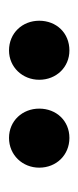

<svg xmlns="http://www.w3.org/2000/svg" viewBox="106 -928 174 426"><g transform="rotate(-90 193.0 -715.0)"><path d="M100 -782C62 -782 34 -752 34 -715C34 -677 62 -648 100 -648C138 -648 165 -677 165 -715C165 -752 138 -782 100 -782ZM294 -782C257 -782 229 -752 229 -715C229 -677 257 -648 294 -648C333 -648 360 -677 360 -715C360 -752 333 -782 294 -782Z"/></g></svg>

Font: Fira Sans Condensed Medium
Style: Regular
Weight: 500
Width: 3
Designer: Carrois Corporate & Edenspiekermann AG
Foundry: Carrois Corporate GbR & Edenspiekermann AG
Version: Version 4.202;PS 004.202;hotconv 1.0.88;makeotf.lib2.5.64775